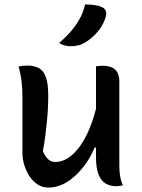

<svg xmlns="http://www.w3.org/2000/svg" viewBox="-20 -834 640 864"><path d="M103 -539Q133 -539 154 -528Q175 -517 186 -488Q197 -459 197 -406Q197 -374 195.5 -345Q194 -316 191 -286Q188 -256 184 -224Q180 -192 173 -154Q183 -130 196.5 -117.5Q210 -105 229 -105Q257 -105 284 -121.5Q311 -138 336.5 -171.5Q362 -205 383.5 -257Q405 -309 421 -381V-170H406Q384 -118 351 -77.5Q318 -37 279 -13.5Q240 10 197 10Q172 10 151 -3Q130 -16 114.5 -38.5Q99 -61 90 -89Q81 -117 81 -145Q81 -187 81 -228Q81 -269 81 -310Q81 -351 81 -391Q81 -434 77.5 -465Q74 -496 64 -535Q74 -537 83 -538Q92 -539 103 -539ZM442 -538Q469 -538 485.5 -529.5Q502 -521 509.5 -505.5Q517 -490 517 -467Q517 -401 517 -338Q517 -275 517 -214.5Q517 -154 517 -94Q517 -74 518.5 -57.5Q520 -41 523.5 -27Q527 -13 533 0Q528 1 522.5 2Q517 3 511.5 3.5Q506 4 501 4Q476 4 455.5 -8Q435 -20 423.5 -48.5Q412 -77 412 -127Q412 -197 412 -266.5Q412 -336 412 -404Q412 -472 412 -535Q418 -537 422.5 -537Q427 -537 431.5 -537.5Q436 -538 442 -538ZM363 -814Q388 -814 407 -811Q426 -808 441 -801Q453 -795 456.5 -783.5Q460 -772 456 -760Q450 -736 436 -714Q422 -692 404 -674.5Q386 -657 365 -644Q349 -634 333 -630Q317 -626 298 -626Q284 -626 270.5 -629.5Q257 -633 246 -641Q278 -668 300.5 -694.5Q323 -721 339 -750Q355 -779 363 -814Z"/></svg>

Font: Recursive Casual Medium
Style: Regular
Weight: 500
Version: Version 1.047